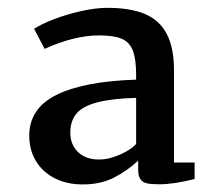

<svg xmlns="http://www.w3.org/2000/svg" viewBox="-20 -807 547 500"><path d="M334.5 -599.6V-611.8Q334.5 -653.3 325.9 -675.3Q317.4 -697.3 296.9 -706.1Q276.4 -714.8 238.3 -714.8Q173.3 -714.8 96.2 -679.7L68.8 -731.9Q87.9 -744.6 121.3 -757.3Q154.8 -770 192.1 -778.3Q229.5 -786.6 259.8 -786.6Q318.4 -786.6 356.4 -771Q394.5 -755.4 413.8 -719.5Q433.1 -683.6 433.1 -624V-383.8H486.8V-340.8Q432.1 -327.1 395.5 -327.1Q375 -327.1 363.8 -329.3Q352.5 -331.5 346.2 -339.6Q339.8 -347.7 339.8 -364.7V-388.7Q311 -361.8 276.4 -344.2Q241.7 -326.7 195.3 -326.7Q153.8 -326.7 122.1 -343Q90.3 -359.4 73.2 -388.2Q56.2 -417 56.2 -453.6Q56.2 -524.9 127.4 -560.1Q198.7 -595.2 334.5 -599.6ZM334.5 -431.2V-552.2Q269 -550.3 231.7 -540Q194.3 -529.8 178.7 -510.7Q163.1 -491.7 163.1 -461.4Q163.1 -430.7 183.1 -411.1Q203.1 -391.6 238.3 -391.6Q256.3 -391.6 276.1 -398.2Q295.9 -404.8 311.8 -414.3Q327.6 -423.8 334 -431.6Z"/></svg>

Font: Merriweather
Style: Regular
Weight: 400
Designer: Eben Sorkin
Foundry: Eben Sorkin
Version: Version 1.584; ttfautohint (v1.6)